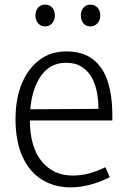

<svg xmlns="http://www.w3.org/2000/svg" viewBox="-20 -800 540 829"><path d="M285 9Q214 9 160 -25Q106 -59 76.5 -125Q47 -191 47 -286Q47 -373 74 -438.5Q101 -504 150 -541Q199 -578 266 -578Q338 -578 382 -543.5Q426 -509 445.5 -447Q465 -385 465 -305V-280H80L81 -328L405 -330Q405 -366 398.5 -401.5Q392 -437 376 -465.5Q360 -494 333 -511.5Q306 -529 265 -529Q191 -529 150 -462Q109 -395 109 -283Q109 -166 159.5 -104Q210 -42 294 -42Q329 -42 363.5 -51Q398 -60 435 -78L454 -35Q410 -13 367.5 -2Q325 9 285 9ZM175 -686Q156 -686 144.5 -699.5Q133 -713 133 -733Q133 -754 144.5 -767Q156 -780 175 -780Q194 -780 205.5 -767Q217 -754 217 -733Q217 -713 205 -699.5Q193 -686 175 -686ZM370 -686Q351 -686 340 -699.5Q329 -713 329 -733Q329 -754 340.5 -767Q352 -780 370 -780Q389 -780 401 -767Q413 -754 413 -733Q413 -713 401 -699.5Q389 -686 370 -686Z"/></svg>

Font: Yaldevi Light
Style: Regular
Weight: 300
Designer: Sol Matas, Rajitha Manaperi, Kosala Senevirathne
Foundry: Mooniak
Version: Version 1.100